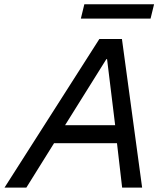

<svg xmlns="http://www.w3.org/2000/svg" viewBox="-78 -852 732 872"><path d="M-57.5 0 373.3 -675H475.8L567.5 0H476.7L453.3 -201.7H167.5L41.7 0ZM217.5 -283.3H445L408.3 -583.3H405ZM289.2 -767.5 305 -832.5H621.7L605.8 -767.5Z"/></svg>

Font: Funnel Sans
Style: Italic
Weight: 400
Italic angle: -14.036°
Version: Version 1.000; Beta; Release 5; Build 24; ttfautohint (v1.8.